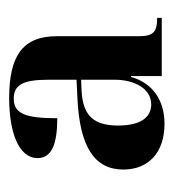

<svg xmlns="http://www.w3.org/2000/svg" viewBox="0 -759 379 419"><g transform="rotate(-90 189.5 -549.5)"><path d="M129 -380C180 -380 218 -406 231 -453H233V-386H360V-396C330 -396 320 -404 320 -435V-615C320 -691 275 -719 185 -719C112 -719 54 -699 54 -657C54 -626 85 -614 141 -614C141 -684 151 -709 184 -709C214 -709 225 -688 225 -634V-572L184 -570C79 -565 29 -533 29 -470C29 -415 66 -380 129 -380ZM171 -409C144 -409 125 -431 125 -481C125 -533 145 -558 201 -561L225 -562V-489C225 -446 206 -409 171 -409Z"/></g></svg>

Font: Noto Serif Display SemiCondensed SemiBold
Style: Regular
Weight: 600
Width: 4
Designer: Monotype Design Team
Foundry: Monotype Imaging Inc.
Version: Version 2.009